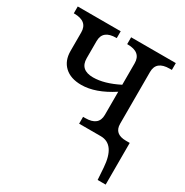

<svg xmlns="http://www.w3.org/2000/svg" viewBox="-171 -673 982 1021"><g transform="rotate(30 320.0 -163.0)"><path d="M333 0V-42H346.2Q428.2 -42 428.2 -108.9V-251Q325.7 -184.1 238.8 -184.1Q173.3 -184.1 136.7 -218.3Q100.1 -252.4 100.1 -312V-425.8Q100.1 -494.1 18.1 -494.1H15.1V-536.1H278.8V-494.1H275.9Q193.8 -494.1 193.8 -426.8V-321.8Q193.8 -250 273.9 -250Q341.8 -250 428.2 -293.9V-425.8Q428.2 -494.1 346.2 -494.1H342.8V-536.1H617.2V-494.1H604Q522 -494.1 522 -426.8V-108.9Q522 -45.9 594.2 -45.9H617.2V210H567.9L563 137.2Q553.7 0 465.8 0Z"/></g></svg>

Font: Droid Serif
Style: Regular
Weight: 400
Designer: Monotype Design team
Foundry: Monotype Imaging Inc.
Version: Version 1.03